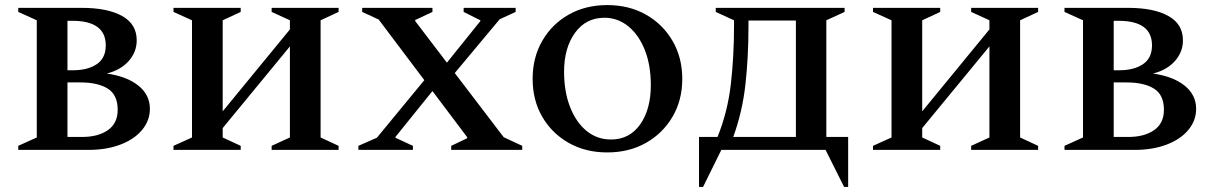

<svg xmlns="http://www.w3.org/2000/svg" viewBox="-20 -591 4777 757"><path d="M52 0V-16L125 -49V-511L52 -544V-560H303Q404 -560 461.5 -528Q519 -496 519 -432Q519 -386 487.5 -350.5Q456 -315 401 -301Q480 -290 525.5 -253.5Q571 -217 571 -162Q571 -116 540.5 -79Q510 -42 455 -21Q400 0 329 0ZM265 -509H246V-314H268Q326 -314 361.5 -338Q397 -362 397 -412Q397 -509 265 -509ZM297 -266H246V-51H303Q367 -51 405.5 -78Q444 -105 444 -158Q444 -217 405 -241.5Q366 -266 297 -266Z M664 0V-16L737 -49V-511L664 -544V-560H929V-544L858 -511V-152L1123 -475V-511L1051 -544V-560H1315V-544L1244 -511V-49L1315 -16V0H1051V-16L1123 -49V-408L858 -86V-49L929 -16V0Z M1393 0V-16L1466 -48L1653 -275L1473 -514L1408 -544V-560H1685V-544L1617 -512V-508L1742 -344L1874 -508V-511L1808 -544V-560H2013V-544L1950 -515L1773 -303L1966 -50L2039 -16V0H1759V-16L1822 -46V-50L1685 -232L1539 -51V-48L1608 -16V0Z M2374 10Q2289 10 2222.5 -27.5Q2156 -65 2118 -130.5Q2080 -196 2080 -280Q2080 -364 2118 -430Q2156 -496 2222.5 -533.5Q2289 -571 2374 -571Q2460 -571 2526.5 -533.5Q2593 -496 2631.5 -430Q2670 -364 2670 -280Q2670 -196 2631.5 -130.5Q2593 -65 2526.5 -27.5Q2460 10 2374 10ZM2389 -41Q2462 -41 2504 -100.5Q2546 -160 2546 -255Q2546 -334 2522.5 -393.5Q2499 -453 2457.5 -487Q2416 -521 2363 -521Q2290 -521 2247 -461.5Q2204 -402 2204 -308Q2204 -230 2227.5 -169.5Q2251 -109 2292.5 -75Q2334 -41 2389 -41Z M2802 -544V-560H3310V-544L3238 -511V-51H3324V146H3308L3235 0H2824L2752 146H2736V-51H2809Q2849 -150 2861.5 -259.5Q2874 -369 2874 -486V-511ZM3118 -51V-510H2931V-487Q2931 -366 2919 -258Q2907 -150 2871 -51Z M3422 0V-16L3495 -49V-511L3422 -544V-560H3687V-544L3616 -511V-152L3881 -475V-511L3809 -544V-560H4073V-544L4002 -511V-49L4073 -16V0H3809V-16L3881 -49V-408L3616 -86V-49L3687 -16V0Z M4177 0V-16L4250 -49V-511L4177 -544V-560H4428Q4529 -560 4586.5 -528Q4644 -496 4644 -432Q4644 -386 4612.5 -350.5Q4581 -315 4526 -301Q4605 -290 4650.5 -253.5Q4696 -217 4696 -162Q4696 -116 4665.5 -79Q4635 -42 4580 -21Q4525 0 4454 0ZM4390 -509H4371V-314H4393Q4451 -314 4486.5 -338Q4522 -362 4522 -412Q4522 -509 4390 -509ZM4422 -266H4371V-51H4428Q4492 -51 4530.5 -78Q4569 -105 4569 -158Q4569 -217 4530 -241.5Q4491 -266 4422 -266Z"/></svg>

Font: Spectral SC SemiBold
Style: Regular
Weight: 600
Designer: Jean-Baptiste Levee
Foundry: Production Type
Version: Version 2.001